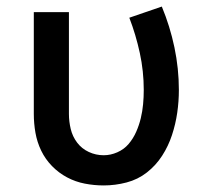

<svg xmlns="http://www.w3.org/2000/svg" viewBox="-20 -557 640 585"><path d="M296 8Q267 8 238.5 2.5Q210 -3 184.5 -16.5Q159 -30 138.5 -51Q118 -72 105.5 -98Q93 -124 88 -152.5Q83 -181 83 -210V-520H190V-210Q190 -187 195.5 -164Q201 -141 215 -122.5Q229 -104 250.5 -94Q272 -84 296 -84Q317 -84 337.5 -93Q358 -102 372 -118.5Q386 -135 395 -155.5Q404 -176 409 -197Q414 -218 416 -239.5Q418 -261 418 -283Q418 -340 406 -395.5Q394 -451 374 -503L473 -537Q498 -477 511.5 -412.5Q525 -348 525 -283Q525 -248 520 -213.5Q515 -179 504 -145.5Q493 -112 474 -82.5Q455 -53 427.5 -31.5Q400 -10 365.5 -1Q331 8 296 8Z"/></svg>

Font: Iosevka SS04 Semibold Extended
Style: Regular
Weight: 600
Width: 7
Monospace: yes
Designer: Belleve Invis
Foundry: Belleve Invis
Version: Version 19.0.0; ttfautohint (v1.8.4)